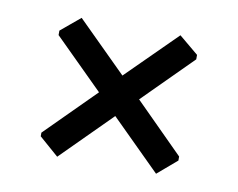

<svg xmlns="http://www.w3.org/2000/svg" viewBox="-49 -496 579 467"><g transform="rotate(10 240.0 -262.5)"><path d="M362 -434 410 -394V-383L290 -263L410 -143V-133L362 -92L240 -213L118 -91L70 -133V-142L191 -263L70 -383V-394L118 -434L240 -313Z"/></g></svg>

Font: Alegreya Sans SC Medium
Style: Regular
Weight: 500
Designer: Juan Pablo del Peral
Foundry: Huerta Tipografica
Version: Version 2.001;PS 002.001;hotconv 1.0.88;makeotf.lib2.5.64775